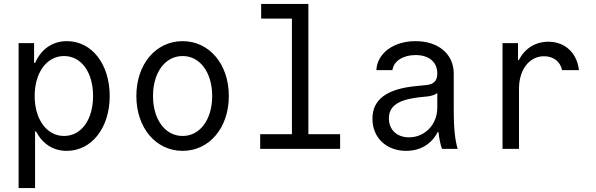

<svg xmlns="http://www.w3.org/2000/svg" viewBox="-20 -760 3040 980"><path d="M75 -540V200H159V-89H164C197 -26 251 10 321 10C448 10 540 -108 540 -270C540 -432 449 -550 322 -550C248 -550 191 -510 159 -439H154V-540ZM307 -474C395 -474 455 -391 455 -270C455 -149 395 -66 307 -66C219 -66 157 -150 157 -270C157 -390 219 -474 307 -474Z M912 10C1048 10 1148 -107 1148 -270C1148 -433 1048 -550 912 -550C776 -550 676 -433 676 -270C676 -107 776 10 912 10ZM912 -66C823 -66 761 -150 761 -270C761 -390 823 -474 912 -474C1001 -474 1063 -390 1063 -270C1063 -150 1001 -66 912 -66Z M1308 0H1716V-75H1554V-740H1313V-665H1470V-75H1308Z M2212 -385C2212 -348 2195 -330 2157 -326L2107 -321C1955 -307 1881 -253 1881 -154C1881 -57 1952 10 2053 10C2126 10 2183 -25 2214 -86H2218C2222 -51 2228 -22 2236 0H2316C2302 -47 2296 -109 2296 -193V-384C2296 -484 2218 -550 2101 -550C1989 -550 1905 -488 1901 -402H1983C1989 -448 2037 -479 2101 -479C2170 -479 2212 -443 2212 -385ZM2212 -285V-210C2212 -124 2148 -59 2068 -59C2006 -59 1965 -97 1965 -156C1965 -218 2011 -250 2116 -263L2164 -268C2184 -271 2200 -276 2212 -285Z M2629 0V-307C2629 -405 2682 -473 2757 -473C2804 -473 2840 -446 2849 -402H2935C2925 -490 2864 -547 2779 -547C2712 -547 2658 -512 2628 -453H2624V-540H2545V0Z"/></svg>

Font: CommitMonoNiceRocks
Style: Regular
Weight: 400
Monospace: yes
Designer: Eigil Nikolajsen
Foundry: Eigil Nikolajsen
Version: Version 1.143